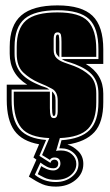

<svg xmlns="http://www.w3.org/2000/svg" viewBox="-20 -526 408 712"><path d="M187 166Q158 166 137 157Q116 148 87 129L115 66L104 58L125 9Q62 -2 33.5 -41.5Q5 -81 5 -156V-212H81Q16 -252 16 -327V-352Q16 -432 59 -469Q102 -506 193 -506Q283 -506 323 -467.5Q363 -429 363 -343V-289H298Q363 -251 363 -179V-147Q363 -72 330 -36Q297 0 230 10Q251 16 270 34.5Q289 53 289 82Q289 118 259.5 142Q230 166 187 166ZM187 149Q222 149 246.5 129.5Q271 110 271 82Q271 57 252.5 40.5Q234 24 206 24H200L208 -6Q280 -11 312.5 -44Q345 -77 345 -147V-179Q345 -219 325 -244.5Q305 -270 258 -288Q242 -294 230.5 -297Q219 -300 209 -307H345V-343Q345 -422 310.5 -455Q276 -488 193 -488Q109 -488 71.5 -456.5Q34 -425 34 -352V-327Q34 -286 54.5 -259Q75 -232 120 -213Q135 -206 144.5 -203.5Q154 -201 163 -194H23V-156Q23 -81 53 -46.5Q83 -12 151 -7L126 52L167 78Q169 71 173.5 68.5Q178 66 182 66Q188 66 192 70Q196 74 196 79Q196 98 178 98Q165 98 153.5 92Q142 86 130 77L109 122Q142 149 187 149ZM187 141Q161 141 144 132.5Q127 124 120 120L133 90Q140 95 152.5 100.5Q165 106 178 106Q189 106 196.5 98.5Q204 91 204 81Q204 58 182 58Q170 58 165 67L136 49L163 -14Q88 -17 59.5 -51.5Q31 -86 31 -156V-186H165V-125Q165 -106 168 -97Q170 -88 180 -88Q188 -88 191 -95Q194 -102 194 -112V-153Q194 -185 173.5 -196.5Q153 -208 123 -220Q91 -234 66.5 -257Q42 -280 42 -327V-352Q42 -420 76.5 -450Q111 -480 193 -480Q275 -480 306 -447.5Q337 -415 337 -343V-315H208V-371Q208 -379 207.5 -386Q207 -393 206 -397Q203 -406 194 -406Q185 -406 182 -399.5Q179 -393 179 -383V-341Q179 -321 190 -310.5Q201 -300 218.5 -294Q236 -288 255 -281Q289 -268 313 -246Q337 -224 337 -179V-147Q337 -80 306.5 -48.5Q276 -17 202 -14L188 34Q191 33 195 32.5Q199 32 206 32Q231 32 247 46.5Q263 61 263 82Q263 106 242.5 123.5Q222 141 187 141ZM200 -313Q195 -318 191 -323.5Q187 -329 187 -341V-383Q187 -398 194 -398Q197 -398 198 -395Q199 -390 199.5 -384Q200 -378 200 -371ZM180 -96Q176 -96 176 -99Q173 -107 173 -125V-187Q180 -180 183 -173.5Q186 -167 186 -153V-112Q186 -96 180 -96Z"/></svg>

Font: Alumni Sans Collegiate One SC
Style: Regular
Weight: 400
Designer: Robert E. Leuschke
Foundry: Robert E. Leuschke
Version: Version 1.100